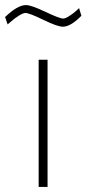

<svg xmlns="http://www.w3.org/2000/svg" viewBox="-39 -735 340 755"><path d="M113 0V-500H148V0ZM272 -703 281 -673Q239 -630 208 -630Q187 -630 131.5 -657Q76 -684 61 -684Q52 -684 34.5 -673Q17 -662 4 -650L-9 -639L-19 -668Q30 -715 63 -715Q84 -715 139.5 -688.5Q195 -662 210 -662Q218 -662 233.5 -672Q249 -682 260 -692Z"/></svg>

Font: TitilliumText22L Th
Style: Thin
Weight: 100
Designer: Campivisivi
Foundry: Campivisivi
Version: 1.000